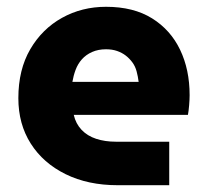

<svg xmlns="http://www.w3.org/2000/svg" viewBox="-20 -545 610 565"><path d="M326 0Q239 0 173 -32.5Q107 -65 70.5 -122.5Q34 -180 34 -256Q34 -340 69 -400Q104 -460 162.5 -492.5Q221 -525 292 -525Q373 -525 427.5 -491Q482 -457 510 -398.5Q538 -340 538 -265Q538 -252 536.5 -234.5Q535 -217 533 -207H197Q203 -181 220 -163Q237 -145 263 -136.5Q289 -128 321 -128H478V0ZM193 -304H388Q386 -320 382 -335Q378 -350 369.5 -361.5Q361 -373 350 -381.5Q339 -390 324.5 -395Q310 -400 292 -400Q269 -400 251 -392Q233 -384 221 -370.5Q209 -357 202.5 -339.5Q196 -322 193 -304Z"/></svg>

Font: MuseoModerno SemiBold
Style: Bold
Weight: 700
Version: Version 1.001